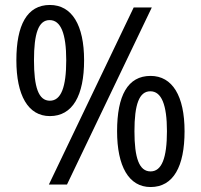

<svg xmlns="http://www.w3.org/2000/svg" viewBox="-20 -744 810 774"><path d="M181 -724C89 -724 46 -643 46 -501C46 -360 93 -276 181 -276C273 -276 319 -359 319 -501C319 -643 270 -724 181 -724ZM592 -714H519L177 0H250ZM180 -663C225 -663 247 -609 247 -501C247 -392 226 -338 181 -338C135 -338 117 -393 117 -501C117 -609 135 -663 180 -663ZM587 -438C495 -438 452 -359 452 -215C452 -74 499 10 587 10C679 10 724 -73 724 -215C724 -357 675 -438 587 -438ZM586 -376C631 -376 653 -322 653 -215C653 -107 632 -53 587 -53C541 -53 522 -107 522 -215C522 -323 541 -376 586 -376Z"/></svg>

Font: Noto Sans Lao UI SemCond
Style: Regular
Weight: 400
Width: 4
Designer: Monotype Design Team
Foundry: Monotype Imaging Inc.
Version: Version 2.000